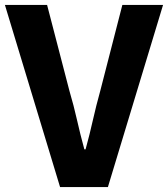

<svg xmlns="http://www.w3.org/2000/svg" viewBox="-27 -763 685 783"><path d="M218 0 -7 -743H165L256 -393Q274 -332 287 -274Q300 -216 317 -154H322Q339 -216 352 -274Q365 -332 382 -393L472 -743H638L413 0Z"/></svg>

Font: Noto Sans KR Thin ExtraBold
Style: Regular
Weight: 800
Version: Version 2.004-H2;hotconv 1.0.118;makeotfexe 2.5.65603